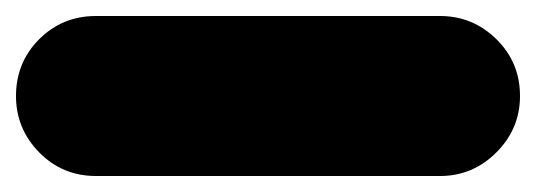

<svg xmlns="http://www.w3.org/2000/svg" viewBox="-235 -435 670 240"><g transform="rotate(90 100.0 -315.0)"><path d="M0 -100H200V-530H0ZM100 -200Q58 -200 29 -170.5Q0 -141 0 -100Q0 -58 29 -29Q58 0 100 0Q141 0 170.5 -29Q200 -58 200 -100Q200 -141 170.5 -170.5Q141 -200 100 -200ZM100 -630Q58 -630 29 -600.5Q0 -571 0 -530Q0 -488 29 -459Q58 -430 100 -430Q141 -430 170.5 -459Q200 -488 200 -530Q200 -571 170.5 -600.5Q141 -630 100 -630Z"/></g></svg>

Font: Wavefont Black
Style: Regular
Weight: 900
Version: Version 3.004;gftools[0.9.33]